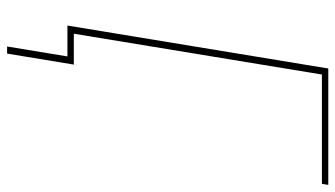

<svg xmlns="http://www.w3.org/2000/svg" viewBox="-222 -553 945 541"><g transform="rotate(90 250.5 -282.5)"><path d="M111 170 139 0H52L173 -735H501L498 -717H190L75 -18H162L131 170Z"/></g></svg>

Font: Iosevka Term Curly Thin
Style: Italic
Weight: 100
Italic angle: -9°
Designer: Belleve Invis
Foundry: Belleve Invis
Version: Version 32.3.0